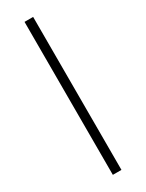

<svg xmlns="http://www.w3.org/2000/svg" viewBox="-197 -597 611 802"><g transform="rotate(-30 108.0 -196.0)"><path d="M87.4 172.4V-565.4H128.9V172.4Z"/></g></svg>

Font: Lateef ExtraLight
Style: Regular
Weight: 200
Designer: SIL International
Foundry: SIL International
Version: Version 4.200